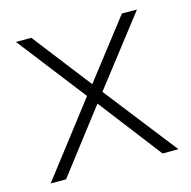

<svg xmlns="http://www.w3.org/2000/svg" viewBox="-83 -605 685 688"><g transform="rotate(-15 259.5 -261.0)"><path d="M438 0 259 -233 80 0H23L230 -269L34 -522H91L259 -305L427 -522H483L287 -269L497 0Z"/></g></svg>

Font: Montserrat Alternates Light
Style: Regular
Weight: 300
Designer: Julieta Ulanovsky
Foundry: Julieta Ulanovsky
Version: Version 7.200